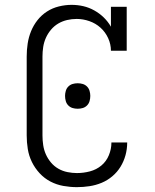

<svg xmlns="http://www.w3.org/2000/svg" viewBox="-20 -763 640 791"><path d="M297 8Q269 8 241 3Q213 -2 188 -15Q163 -28 143.5 -49Q124 -70 111.5 -95.5Q99 -121 94.5 -149Q90 -177 90 -205V-530Q90 -557 94 -583.5Q98 -610 108 -634.5Q118 -659 134.5 -680Q151 -701 173.5 -715.5Q196 -730 222.5 -736.5Q249 -743 275 -743Q300 -743 323.5 -737.5Q347 -732 368.5 -720Q390 -708 407.5 -691Q425 -674 437 -653V-735H502V-554H437Q437 -581 425.5 -606Q414 -631 394 -649Q374 -667 348 -676Q322 -685 296 -685Q276 -685 256.5 -680.5Q237 -676 220 -666Q203 -656 190 -640.5Q177 -625 169 -607Q161 -589 158 -569.5Q155 -550 155 -530V-205Q155 -185 158 -165Q161 -145 169 -127Q177 -109 190 -93.5Q203 -78 220.5 -68Q238 -58 258 -54Q278 -50 297 -50Q324 -50 350.5 -57Q377 -64 397.5 -81Q418 -98 428.5 -123.5Q439 -149 439 -175V-176H504V-175Q504 -149 497 -123.5Q490 -98 476.5 -76Q463 -54 443 -37Q423 -20 399 -10Q375 0 349 4Q323 8 297 8ZM300 -315Q289 -315 279 -318Q269 -321 261.5 -328.5Q254 -336 251 -346.5Q248 -357 248 -368Q248 -378 251 -388.5Q254 -399 261.5 -406.5Q269 -414 279 -417Q289 -420 300 -420Q311 -420 321 -417Q331 -414 338.5 -406.5Q346 -399 349 -388.5Q352 -378 352 -368Q352 -357 349 -346.5Q346 -336 338.5 -328.5Q331 -321 321 -318Q311 -315 300 -315Z"/></svg>

Font: Iosevka Etoile Light
Style: Regular
Weight: 300
Designer: Belleve Invis
Foundry: Belleve Invis
Version: Version 25.0.1; ttfautohint (v1.8.4)